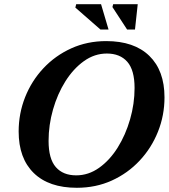

<svg xmlns="http://www.w3.org/2000/svg" viewBox="-20 -878 800 911"><path d="M760.5 -416Q760.5 -330.5 729.5 -253Q698.5 -175.5 642.5 -115.8Q586.5 -56 510.8 -21.5Q435 13 344.5 13Q212 13 140.2 -57Q68.5 -127 68.5 -254Q68.5 -339.5 99.2 -417Q130 -494.5 186 -554.2Q242 -614 318 -648.5Q394 -683 484 -683Q616.5 -683 688.5 -613Q760.5 -543 760.5 -416ZM210.5 -209.5Q210.5 -124.5 244.8 -85.2Q279 -46 341.5 -46Q400 -46 450.5 -82Q501 -118 538.5 -178Q576 -238 597.2 -311.8Q618.5 -385.5 618.5 -460.5Q618.5 -545.5 584 -584.8Q549.5 -624 487 -624Q428.5 -624 378.2 -588Q328 -552 290.2 -492Q252.5 -432 231.5 -358.2Q210.5 -284.5 210.5 -209.5ZM495 -738H456.5L337.5 -842L341.5 -858H459.5ZM620.5 -738H583L513.5 -844.5L517 -858H633.5Z"/></svg>

Font: Newsreader 16pt
Style: Bold Italic
Weight: 700
Italic angle: -17°
Designer: Hugues Gentile
Foundry: Production Type
Version: Version 1.003; ttfautohint (v1.8.3)